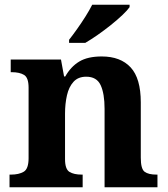

<svg xmlns="http://www.w3.org/2000/svg" viewBox="-20 -786 707 806"><path d="M20 0V-53H26Q59 -53 79.5 -65Q100 -77 100 -122V-418Q100 -460 81 -471.5Q62 -483 29 -483H25V-536H236L249 -465H254Q277 -506 312.5 -527.5Q348 -549 407 -549Q486 -549 528.5 -503Q571 -457 571 -356V-124Q571 -77 587 -65Q603 -53 637 -53H641V0H419V-329Q419 -393 402.5 -428.5Q386 -464 342 -464Q308 -464 288.5 -442.5Q269 -421 261 -385.5Q253 -350 253 -309V-118Q253 -76 271.5 -64.5Q290 -53 323 -53H327V0ZM270 -619Q285 -638 303.5 -664Q322 -690 339 -717Q356 -744 367 -766H524V-756Q515 -743 494 -723Q473 -703 445.5 -681Q418 -659 390 -639.5Q362 -620 338 -606H270Z"/></svg>

Font: Noto Serif Myanmar
Style: Bold
Weight: 700
Designer: Ben Mitchell and the Monotype Design Team
Foundry: Monotype Imaging Inc.
Version: Version 2.106; ttfautohint (v1.8.4.7-5d5b)